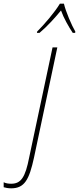

<svg xmlns="http://www.w3.org/2000/svg" viewBox="-156 -785 430 1045"><path d="M46 -613 45 -606H59C103 -643 145 -690 176 -728C191 -686 218 -639 240 -606H253L254 -613C234 -647 201 -724 192 -765H170C141 -717 85 -652 46 -613ZM-95 240C-22 240 3 192 29 73L156 -527H130L3 71C-18 179 -41 215 -95 215C-110 215 -124 213 -136 207V234C-127 237 -111 240 -95 240Z"/></svg>

Font: Noto Sans Condensed Thin
Style: Italic
Weight: 100
Width: 3
Italic angle: -12°
Designer: Monotype Design Team
Foundry: Monotype Imaging Inc.
Version: Version 2.013